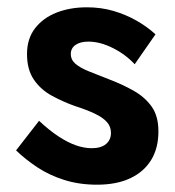

<svg xmlns="http://www.w3.org/2000/svg" viewBox="-20 -490 480 526"><path d="M87 -159Q116 -132 141.5 -115.5Q167 -99 189 -91.5Q211 -84 231 -84Q257 -84 270.5 -95.5Q284 -107 284 -126Q284 -143 273 -155.5Q262 -168 240 -178.5Q218 -189 184 -200Q153 -211 122.5 -227.5Q92 -244 73 -271.5Q54 -299 54 -342Q54 -384 76 -412.5Q98 -441 135 -455.5Q172 -470 218 -470Q257 -470 291 -460Q325 -450 354 -433.5Q383 -417 406 -396L349 -314Q324 -341 289 -358.5Q254 -376 222 -376Q200 -376 187 -367Q174 -358 174 -342Q174 -326 187 -315Q200 -304 223.5 -294.5Q247 -285 278 -273Q315 -259 346 -241.5Q377 -224 395.5 -198Q414 -172 414 -130Q414 -84 394 -51.5Q374 -19 336.5 -1.5Q299 16 246 16Q197 16 156 3Q115 -10 82.5 -31.5Q50 -53 24 -78Z"/></svg>

Font: Venryn Sans SemiBold
Style: Regular
Weight: 600
Designer: Owen Earl, indestructible type* (font) & Cristiano Sobral (main changes)
Version: Version 3.60;October 28, 2020;FontCreator 13.0.0.2681 64-bit